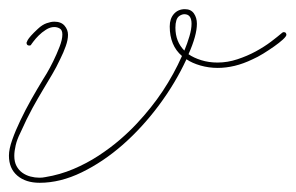

<svg xmlns="http://www.w3.org/2000/svg" viewBox="-41 -393 645 419"><path d="M-21.5 -53.4Q-21.5 -67.7 -14.3 -87.9Q-7.2 -108.1 3.6 -130.5Q14.3 -153 27.3 -176.1Q40.4 -199.2 52.7 -219.4Q54 -221.4 60.9 -232.7Q67.7 -244.1 75.2 -259.4Q82.7 -274.7 88.9 -290.7Q95.1 -306.6 95.1 -317.7Q95.1 -327.5 89.5 -330.7Q84 -334 77.5 -334Q68.4 -334 59.2 -328.1Q50.1 -322.3 43.3 -315.4Q36.5 -308.6 31.9 -302.4Q27.3 -296.2 27.3 -296.2Q26.7 -293.6 22.8 -293.6Q16.9 -293.6 16.9 -300.1Q16.9 -299.5 17.3 -300.8Q17.6 -302.1 19.5 -305.7Q21.5 -309.2 26.7 -315.1Q31.9 -321 41.7 -330.1Q51.4 -339.2 60.9 -342.4Q70.3 -345.7 77.5 -345.7Q92.4 -345.7 99.9 -336.9Q107.4 -328.1 107.4 -317.1Q107.4 -306 102.5 -292.3Q97.7 -278.6 90.5 -264.3Q82 -246.1 72.9 -230.8Q63.8 -215.5 53.1 -197.6Q42.3 -179.7 29.9 -157.2Q17.6 -134.8 3.3 -102.9Q-3.9 -88.5 -6.8 -75.8Q-9.8 -63.2 -9.8 -52.7Q-9.8 -39.7 -4.9 -30.6Q0 -21.5 7.8 -16Q15.6 -10.4 25.4 -7.8Q35.2 -5.2 44.9 -5.2Q48.2 -5.2 51.4 -5.5Q54.7 -5.9 57.9 -6.5Q89.8 -11.7 119.1 -24.1Q148.4 -36.5 173.8 -53.1Q199.2 -69.7 220.4 -87.9Q241.5 -106.1 257.2 -123Q289.7 -157.6 314.1 -194.3Q338.5 -231.1 356.1 -270.8Q329.4 -293.6 329.4 -335.3Q329.4 -352.2 338.5 -362.6Q347.7 -373 362.6 -373Q375.7 -373 382.2 -363.6Q388.7 -354.2 388.7 -341.1Q388.7 -315.8 370.4 -274.7Q381.5 -266.9 398.1 -261.7Q414.7 -256.5 433.6 -256.5Q455.7 -256.5 477.2 -263.7Q498.7 -270.8 517.3 -280.9Q535.8 -291 550.5 -302.1Q565.1 -313.2 574.2 -321Q576.2 -322.9 578.1 -322.9Q581.4 -322.9 582.7 -321Q584 -319 584 -317.1Q584 -313.8 576.2 -306.6Q568.4 -299.5 557.3 -291.7Q546.2 -283.9 533.5 -276Q520.8 -268.2 510.4 -263.7Q490.2 -253.9 471 -249.3Q451.8 -244.8 434.2 -244.8Q414.7 -244.8 396.5 -250Q378.3 -255.2 365.9 -263.7Q341.8 -211.6 305.7 -163.1Q269.5 -114.6 226.9 -77.1Q184.2 -39.7 137.4 -16.9Q90.5 5.9 45.6 5.9Q15 5.9 -3.3 -9.8Q-21.5 -25.4 -21.5 -53.4ZM350.3 -358.1Q345.7 -354.8 343.8 -348.3Q341.8 -341.8 341.8 -332.7Q341.8 -302.1 361.3 -282.6Q367.8 -298.2 372.4 -313.8Q377 -329.4 377 -341.1Q377 -362 361.3 -362Q356.1 -362 350.3 -358.1Z"/></svg>

Font: League Script
Style: League Script
Weight: 400
Foundry: Haley Fiege
Version: Version 1.001